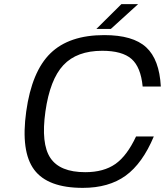

<svg xmlns="http://www.w3.org/2000/svg" viewBox="-20 -890 799 930"><path d="M639 -229H725Q670 -98 588.5 -39Q507 20 381 20Q211 20 145.5 -68Q80 -156 107 -350Q134 -544 224.5 -632Q315 -720 485 -720Q624 -720 688 -661Q752 -602 759 -471H671Q662 -565 617 -604.5Q572 -644 475 -644Q352 -644 287 -574.5Q222 -505 200 -350Q178 -194 224 -125Q270 -56 393 -56Q482 -56 538.5 -95.5Q595 -135 639 -229ZM447 -750 568 -870H649L517 -750Z"/></svg>

Font: Fivo Sans Modern
Style: Italic
Weight: 400
Designer: Alexander Slobzheninov
Foundry: Alexander Slobzheninov
Version: 1.0